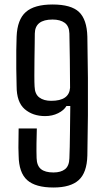

<svg xmlns="http://www.w3.org/2000/svg" viewBox="-20 -827 464 855"><path d="M218 8Q138 8 101 -25Q64 -58 63 -134Q62 -147 62 -169.5Q62 -192 62.5 -216Q63 -240 63 -255H144Q143 -224 142.5 -188.5Q142 -153 143 -123Q144 -89 162.5 -74Q181 -59 218 -59Q251 -59 269.5 -73.5Q288 -88 289 -122Q291 -171 291.5 -230.5Q292 -290 293 -355H276Q265 -336 239 -323Q213 -310 181 -310Q126 -310 90 -341Q54 -372 54 -443Q53 -479 52.5 -521.5Q52 -564 52.5 -603Q53 -642 54 -664Q57 -740 95 -773.5Q133 -807 214 -807Q297 -807 332 -773.5Q367 -740 369 -664Q371 -565 371.5 -480.5Q372 -396 371.5 -313Q371 -230 369 -134Q367 -58 330.5 -25Q294 8 218 8ZM208 -378Q288 -378 292 -436Q292 -499 291 -561Q290 -623 289 -678Q288 -711 268 -725.5Q248 -740 214 -740Q136 -740 135 -678Q135 -664 134.5 -632Q134 -600 133.5 -562Q133 -524 133 -490.5Q133 -457 134 -442Q135 -408 155 -393Q175 -378 208 -378Z"/></svg>

Font: Big Shoulders Text
Style: Regular
Weight: 400
Designer: Patric King
Foundry: XO Type Co
Version: Version 1.000; ttfautohint (v1.8.2)